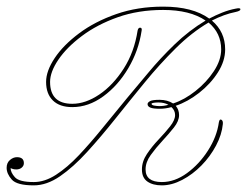

<svg xmlns="http://www.w3.org/2000/svg" viewBox="-126 -550 745 579"><path d="M-24 9Q-75 9 -90.5 -8.5Q-106 -26 -106 -44Q-106 -59 -96 -67.5Q-86 -76 -75 -76Q-54 -76 -54 -58Q-54 -50 -60.5 -44.5Q-67 -39 -77 -39Q-84 -39 -89 -41Q-94 -43 -94 -43Q-94 -30 -81 -15.5Q-68 -1 -24 -1Q9 -1 43 -23Q77 -45 111.5 -81.5Q146 -118 182.5 -163Q219 -208 257 -254Q285 -287 321 -330.5Q357 -374 400.5 -416Q444 -458 494 -488Q447 -520 366 -520Q291 -520 229 -498Q167 -476 121 -441.5Q75 -407 50 -370Q25 -333 25 -303Q25 -237 92 -237Q132 -237 173.5 -265Q215 -293 247 -343Q279 -393 289 -458Q291 -467 297 -466.5Q303 -466 301 -457Q292 -397 261 -344.5Q230 -292 185.5 -259.5Q141 -227 92 -227Q54 -227 33.5 -247Q13 -267 13 -303Q13 -336 39 -375Q65 -414 112.5 -449.5Q160 -485 224.5 -507.5Q289 -530 366 -530Q455 -530 505 -494Q524 -504 544 -512Q564 -520 585 -524Q599 -527 599 -522Q599 -517 585 -514Q550 -507 513 -488Q553 -454 553 -401Q553 -366 531 -331.5Q509 -297 474.5 -270Q440 -243 404 -231Q414 -219 414 -203Q414 -185 398.5 -165.5Q383 -146 363.5 -125Q344 -104 328.5 -82.5Q313 -61 313 -39Q313 -1 362 -1Q401 -1 438 -28Q475 -55 501.5 -96.5Q528 -138 534 -181Q536 -192 541.5 -189Q547 -186 546 -176Q543 -144 525.5 -111Q508 -78 481.5 -51Q455 -24 423.5 -7.5Q392 9 362 9Q335 9 318.5 -2.5Q302 -14 302 -39Q302 -63 317 -85.5Q332 -108 352 -129Q372 -150 387 -169Q402 -188 402 -203Q402 -217 391 -227Q373 -222 356 -222Q336 -222 327.5 -225.5Q319 -229 319 -236Q319 -241 326.5 -245Q334 -249 355 -249Q379 -249 396 -238Q430 -249 463.5 -275.5Q497 -302 519 -335.5Q541 -369 541 -401Q541 -450 503 -482Q452 -452 404 -404.5Q356 -357 310.5 -301.5Q265 -246 221.5 -191.5Q178 -137 136.5 -91.5Q95 -46 55 -18.5Q15 9 -24 9ZM331 -237Q331 -233 339.5 -231.5Q348 -230 355 -230Q368 -230 382 -234Q369 -241 352 -241Q344 -241 337.5 -240Q331 -239 331 -237Z"/></svg>

Font: Kapakana Light
Style: Regular
Weight: 300
Designer: Kyosuke Nagai
Version: Version 1.000